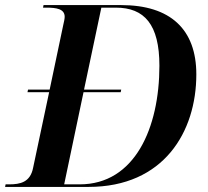

<svg xmlns="http://www.w3.org/2000/svg" viewBox="-45 -734 817 754"><path d="M-25 0H303C598 0 726 -216 726 -442C726 -619 624 -714 431 -714H126L124 -704H137C177 -704 209 -699 209 -668C209 -660 206 -647 203 -634L150 -382H65L63 -372H148L85 -75C74 -18 34 -10 -9 -10H-23ZM268 -10H207L283 -372H429L431 -382H285L353 -704H410C522 -704 581 -638 581 -476C581 -231 484 -10 268 -10Z"/></svg>

Font: Noto Serif Display SemiBold
Style: Italic
Weight: 600
Italic angle: -12°
Designer: Monotype Design Team
Foundry: Monotype Imaging Inc.
Version: Version 2.009